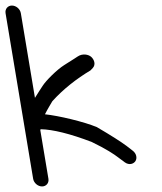

<svg xmlns="http://www.w3.org/2000/svg" viewBox="-70 -708 584 691"><path d="M49.3 -64.5C51.8 -49.5 66.3 -37 81.3 -37C96.4 -37 106.8 -49.5 104.3 -64.5L74.8 -241.1C74.8 -241.1 76.1 -241.8 77.5 -242.9C119.9 -241.9 182.3 -226.9 260.2 -197C311.7 -172.1 340.6 -153 355.9 -141.1L379 -123.9C395 -112.3 411.2 -118.2 417.6 -128.5C423.9 -138.5 421.7 -155.3 407.2 -166L385.4 -182.9C365.5 -197.7 330.9 -219.9 278.5 -250.6C231 -270.2 142.1 -291.3 91.8 -296.7C99.9 -313.2 116.1 -339.6 118.3 -343.6C157.9 -387.6 205.5 -424.6 255.6 -454.6L255.9 -454.9L263.8 -463.2C275.6 -475.8 268.9 -493.9 258.2 -503.4C248 -512.3 226.9 -516.3 209.7 -504.8L197.5 -496.8C189.4 -491.6 177.4 -484 161.6 -474.1C134.3 -457 95.3 -417.7 83.3 -398.8C77.6 -389.8 67.2 -374.5 55.8 -355.8L5 -660.5C2.5 -675.5 -12 -688 -27.1 -688C-42.1 -688 -52.5 -675.5 -50 -660.5Z"/></svg>

Font: MewTooHand
Style: BdWideLta
Weight: 400
Designer: Mew Too, Robert Jablonski
Version: Version 0.77